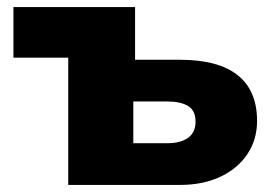

<svg xmlns="http://www.w3.org/2000/svg" viewBox="-20 -523 789 543"><path d="M173 0V-360H18V-503H362V-354H489Q597 -354 652 -310.5Q707 -267 707 -181Q707 -128 679.5 -87Q652 -46 603 -23Q554 0 489 0ZM357 -118H454Q490 -118 511.5 -133Q533 -148 533 -179Q533 -211 511.5 -223.5Q490 -236 454 -236H357Z"/></svg>

Font: Nunito Sans 8pt Black
Style: Regular
Weight: 900
Version: Version 3.101;gftools[0.9.27]